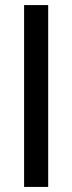

<svg xmlns="http://www.w3.org/2000/svg" viewBox="-20 -737 285 757"><path d="M170 0H75V-717H170Z"/></svg>

Font: 42dot Sans Light Medium
Style: Regular
Weight: 500
Version: Version 1.000